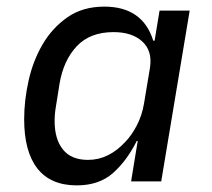

<svg xmlns="http://www.w3.org/2000/svg" viewBox="-20 -548 640 580"><path d="M376 0 396 -122H393Q363 -62 321 -25Q279 12 212 12Q133 12 93 -39Q53 -90 53 -188Q53 -245 66.5 -305Q80 -365 109 -414.5Q138 -464 184 -496Q230 -528 295 -528Q411 -528 443 -425H447L462 -516H553L467 0ZM246 -65Q309 -65 360 -121Q379 -141 394 -170.5Q409 -200 415 -235L433 -343Q441 -394 410 -422.5Q379 -451 323 -451Q252 -451 212 -408.5Q172 -366 160 -296L149 -227Q145 -204 145 -182Q145 -128 170 -96.5Q195 -65 246 -65Z"/></svg>

Font: IBM Plex Mono Text
Style: Italic
Weight: 450
Italic angle: -9°
Monospace: yes
Designer: Mike Abbink, Paul van der Laan, Pieter van Rosmalen
Foundry: Bold Monday
Version: Version 2.1